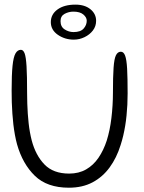

<svg xmlns="http://www.w3.org/2000/svg" viewBox="-20 -814 636 850"><path d="M285 17Q188.5 17 134.2 -35.8Q80 -88.5 55.5 -175Q50 -195 46 -217.2Q42 -239.5 39.2 -262.8Q36.5 -286 34.8 -310.8Q33 -335.5 32.2 -361Q31.5 -386.5 31.5 -413Q31.5 -483 35.5 -522.5Q39.5 -562 48.8 -577.8Q58 -593.5 72.5 -593.5Q83 -593.5 89 -577.8Q95 -562 97.5 -520.5Q100 -479 100 -401Q100 -378 100.8 -355.2Q101.5 -332.5 103 -310.8Q104.5 -289 106.8 -268.5Q109 -248 112.5 -228.8Q116 -209.5 120.5 -192Q138 -126 177 -85.8Q216 -45.5 286 -45.5Q329 -45.5 361.2 -64Q393.5 -82.5 416 -115.5Q438.5 -148.5 452.5 -191.5Q459.5 -214 464.8 -239.2Q470 -264.5 473.2 -291.5Q476.5 -318.5 478.2 -346.8Q480 -375 480 -403.5Q480 -475 482.8 -514.2Q485.5 -553.5 493.2 -569.2Q501 -585 515 -585Q527.5 -585 534 -567.5Q540.5 -550 542.8 -509.5Q545 -469 545 -400Q545 -375 543.8 -350.5Q542.5 -326 540.2 -302.8Q538 -279.5 534.2 -257Q530.5 -234.5 525.5 -213.2Q520.5 -192 514 -172Q496.5 -115.5 465.5 -73Q434.5 -30.5 389.8 -6.8Q345 17 285 17ZM307 -638.5Q267 -638.5 236 -660Q205 -681.5 205 -716Q205 -750.5 234.5 -772Q264 -793.5 314 -793.5Q355.5 -793.5 380.5 -773Q405.5 -752.5 405.5 -722Q405.5 -697.5 391.2 -679Q377 -660.5 354.2 -649.5Q331.5 -638.5 307 -638.5ZM305.5 -672Q336.5 -672 350.2 -687.5Q364 -703 364 -722.5Q364 -737 349 -749.8Q334 -762.5 305 -762.5Q284.5 -762.5 266.2 -752.8Q248 -743 248 -720.5Q248 -695.5 266.2 -683.8Q284.5 -672 305.5 -672Z"/></svg>

Font: Gluten Thin ExtraLight
Style: Regular
Weight: 250
Version: Version 1.300